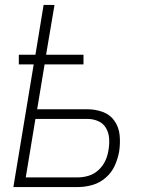

<svg xmlns="http://www.w3.org/2000/svg" viewBox="-20 -755 616 775"><path d="M34 0H295Q324 0 353.5 -8.5Q383 -17 407 -38Q431 -59 443.5 -87Q456 -115 461 -144Q466 -176 463 -208.5Q460 -241 442.5 -266.5Q425 -292 395 -303Q365 -314 333 -314H130L160 -495H317V-534H166L200 -735H156L123 -534H56V-495H116ZM295 -39H84L123 -275H333Q356 -275 376.5 -266Q397 -257 408 -238Q419 -219 420.5 -196Q422 -173 418 -150Q415 -128 405.5 -107Q396 -86 378.5 -69.5Q361 -53 339 -46Q317 -39 295 -39Z"/></svg>

Font: Iosevka Sparkle XLtObl
Style: Regular
Weight: 200
Italic angle: -9°
Designer: Belleve Invis
Foundry: Belleve Invis
Version: Version 4.5.0; ttfautohint (v1.8.3)